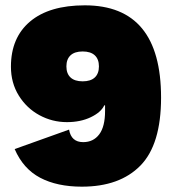

<svg xmlns="http://www.w3.org/2000/svg" viewBox="-20 -690 650 720"><path d="M584 -324Q584 -148 506.5 -69Q429 10 287 10Q194 10 130.5 -23.5Q67 -57 35 -131L239 -204Q247 -157 292 -157Q330 -157 352 -186Q374 -215 374 -274V-295H371Q359 -269 320.5 -250.5Q282 -232 231 -232Q176 -232 128 -258Q80 -284 50.5 -331.5Q21 -379 21 -440Q21 -549 93 -609.5Q165 -670 298 -670Q584 -670 584 -324ZM229 -441Q229 -414 244.5 -399.5Q260 -385 290 -385Q320 -385 335.5 -399.5Q351 -414 351 -441Q351 -468 335.5 -482.5Q320 -497 290 -497Q260 -497 244.5 -482.5Q229 -468 229 -441Z"/></svg>

Font: Work Sans Black
Style: Regular
Weight: 900
Designer: Wei Huang
Foundry: Wei Huang
Version: Version 1.500